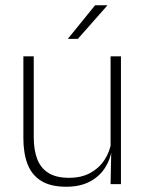

<svg xmlns="http://www.w3.org/2000/svg" viewBox="-20 -701 556 731"><path d="M108.5 -486.5V-178.5Q108.5 -130.5 121.5 -96Q134.5 -61.5 164 -42.8Q193.5 -24 243 -24Q289 -24 322.8 -42Q356.5 -60 377.2 -91.2Q398 -122.5 404.5 -162.5L415.5 -130.5H405.5Q400 -93 379 -60.8Q358 -28.5 321.2 -9.2Q284.5 10 232 10Q173 10 137 -12.2Q101 -34.5 85 -75.8Q69 -117 69 -175V-486.5ZM440.5 -486.5V0H401L403.5 -123.5L401 -125.5V-486.5ZM342 -681H388.5V-680L276.5 -553H239V-554Z"/></svg>

Font: Anek Gurmukhi Medium ExtraLight
Style: Regular
Weight: 250
Version: Version 1.003